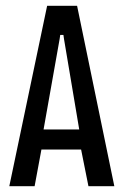

<svg xmlns="http://www.w3.org/2000/svg" viewBox="-20 -640 427 660"><path d="M12 0 142 -620H245L373 0H284L256 -140L271 -126H112L125 -140L99 0ZM128 -185 120 -195H266L254 -185L200 -506L198 -520H187L185 -506Z"/></svg>

Font: Smooch Sans Thin SemiBold
Style: Regular
Weight: 600
Version: Version 1.010